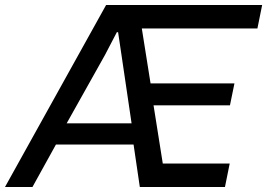

<svg xmlns="http://www.w3.org/2000/svg" viewBox="-52 -749 1070 769"><path d="M373 -729H998L979 -635H516L551 -415H887L869 -327H563L600 -94H868L849 0H508L483 -170H172L78 0H-32ZM475 -255 435 -526 421 -620H416L368 -528L215 -255Z"/></svg>

Font: Mona Sans Medium
Style: Italic
Weight: 500
Italic angle: -11.7°
Designer: Deni Anggara
Foundry: GitHub
Version: Version 2.000